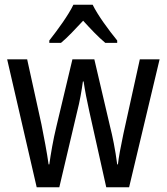

<svg xmlns="http://www.w3.org/2000/svg" viewBox="-20 -786 699 806"><path d="M369 -766H288C267 -722 223 -662 187 -616V-606H236C264 -629 296 -664 329 -699C361 -664 392 -631 422 -606H472V-616C437 -659 391 -721 369 -766ZM355 -318 426 0H522L650 -537H567L498 -224C487 -172 478 -124 475 -96H472C464 -158 452 -216 442 -255L376 -537H284L217 -256C203 -199 193 -139 187 -96H184C177 -147 165 -208 154 -264L94 -537H10L134 0H229L304 -318C315 -360 323 -407 328 -444H331C336 -409 345 -362 355 -318Z"/></svg>

Font: Noto Sans Devanagari UI Condensed
Style: Regular
Weight: 400
Width: 3
Designer: Jelle Bosma - Monotype Design Team
Foundry: Monotype Imaging Inc.
Version: Version 2.004